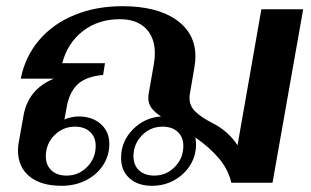

<svg xmlns="http://www.w3.org/2000/svg" viewBox="-20 -590 1003 620"><path d="M959 -560 860 0H727Q717 -43 687 -78.5Q657 -114 611 -146Q613 -132 613 -124Q613 -87 594 -56.5Q575 -26 542.5 -8Q510 10 471 10Q425 10 398 -14.5Q371 -39 371 -80Q371 -133 408.5 -171.5Q446 -210 500 -214Q479 -228 469 -241.5Q459 -255 459 -273Q459 -282 460 -287L477 -384Q480 -402 480 -418Q480 -469 450.5 -498.5Q421 -528 367 -528Q297 -528 247.5 -489.5Q198 -451 181 -386H319L313 -348Q257 -343 230 -317Q203 -291 195 -242L188 -204Q196 -208 209 -211Q222 -214 233 -214Q278 -214 305.5 -189.5Q333 -165 333 -125Q333 -87 312.5 -56Q292 -25 257 -7.5Q222 10 179 10Q112 10 75 -20.5Q38 -51 38 -105Q38 -118 41 -133L56 -217Q71 -302 154 -336H47Q61 -407 106 -460Q151 -513 220.5 -541.5Q290 -570 375 -570Q486 -570 548.5 -526.5Q611 -483 611 -408Q611 -392 608 -374L593 -286Q592 -282 592 -273Q592 -248 611 -229.5Q630 -211 667 -192Q690 -181 711.5 -162Q733 -143 747 -121L824 -560ZM128 -85Q128 -57 146 -40Q164 -23 195 -23Q234 -23 261.5 -51Q289 -79 289 -119Q289 -147 271 -164Q253 -181 222 -181Q183 -181 155.5 -153Q128 -125 128 -85ZM572 -119Q572 -147 554 -164Q536 -181 505 -181Q466 -181 438.5 -153Q411 -125 411 -85Q411 -57 429 -40Q447 -23 478 -23Q517 -23 544.5 -51Q572 -79 572 -119Z"/></svg>

Font: Fahkwang SemiBold
Style: Italic
Weight: 600
Italic angle: -10°
Version: Version 1.000; ttfautohint (v1.6)